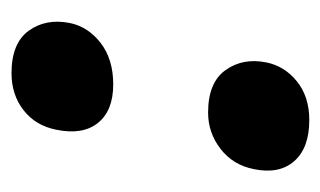

<svg xmlns="http://www.w3.org/2000/svg" viewBox="-134 -422 567 340"><g transform="rotate(-90 150.0 -251.5)"><path d="M170.9 -335Q124.5 -335 102.8 -362.1Q81.1 -389.2 90.8 -436Q98.1 -472.7 125.5 -493.9Q152.8 -515.1 190.9 -515.1Q244.1 -515.1 266.1 -484.6Q288.1 -454.1 279.8 -412.1Q273.4 -379.9 244.6 -357.4Q215.8 -335 170.9 -335ZM107.9 12.2Q58.6 12.2 35.2 -14.4Q11.7 -41 21 -85.9Q28.3 -123 56.9 -145Q85.4 -167 121.1 -167Q174.3 -167 196.3 -136.2Q218.3 -105.5 210 -64Q203.6 -31.7 176.5 -9.8Q149.4 12.2 107.9 12.2Z"/></g></svg>

Font: Shantell Sans Irregular
Style: Italic
Weight: 600
Italic angle: -11.31°
Designer: Stephen Nixon, Anya Danilova, Shantell Martin
Foundry: Arrow Type
Version: Version 1.006;[9816181b4]